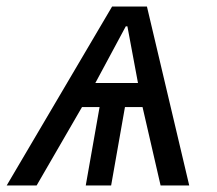

<svg xmlns="http://www.w3.org/2000/svg" viewBox="-48 -570 668 590"><path d="M296.5 -550H403.5L533.5 0H445.5L390 -241H336L293.5 0H215.5L258 -241H204L64.5 0H-27.5ZM376 -315 343.5 -489H338.5L245 -315Z"/></svg>

Font: JuliaMono Medium
Style: Italic
Weight: 500
Italic angle: -9°
Monospace: yes
Designer: cormullion
Foundry: corm
Version: Version 0.054; ttfautohint (v1.8.4)